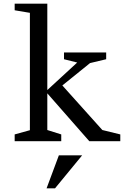

<svg xmlns="http://www.w3.org/2000/svg" viewBox="-20 -770 686 1047"><path d="M280 257H234L301 77H428ZM60 -750H238V-279L401 -429L329 -447V-484H559V-447L471 -426L320 -304L538 -61L636 -37V0H467L238 -261V-61L314 -37V0H60V-37L143 -60V-700L60 -714Z"/></svg>

Font: Ledger
Style: Regular
Weight: 400
Designer: Denis Masharov
Foundry: Denis Masharov
Version: 1.001